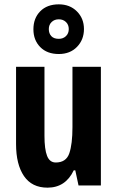

<svg xmlns="http://www.w3.org/2000/svg" viewBox="-20 -855 541 885"><path d="M445 -547V0H342L327 -70H320Q282 10 199 10Q127 10 90.5 -43.5Q54 -97 54 -191V-547H185V-229Q185 -167 197 -136.5Q209 -106 237 -106Q285 -106 299.5 -148.5Q314 -191 314 -269V-547ZM251 -606Q197 -606 165.5 -638Q134 -670 134 -720Q134 -771 165.5 -803Q197 -835 251 -835Q302 -835 334.5 -802.5Q367 -770 367 -721Q367 -672 335 -639Q303 -606 251 -606ZM251 -676Q271 -676 284 -688.5Q297 -701 297 -721Q297 -741 284 -753.5Q271 -766 251 -766Q231 -766 218 -753.5Q205 -741 205 -721Q205 -701 216.5 -688.5Q228 -676 251 -676Z"/></svg>

Font: Noto Sans Khmer UI ExtraCondensed
Style: Bold
Weight: 700
Width: 2
Designer: Danh Hong and the Monotype Design Team
Foundry: Monotype Imaging Inc.
Version: Version 2.002; ttfautohint (v1.8.4.7-5d5b)